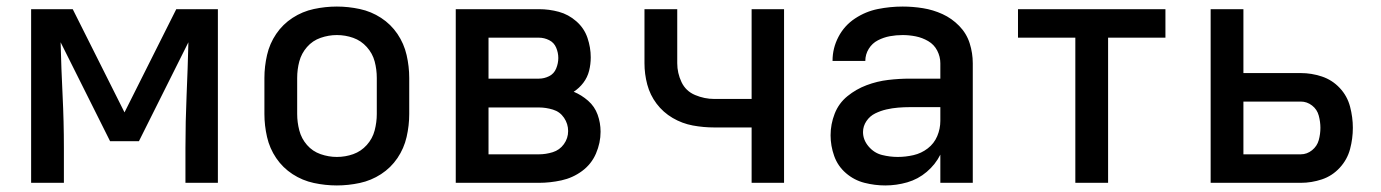

<svg xmlns="http://www.w3.org/2000/svg" viewBox="-20 -558 4216 586"><path d="M75 0H175V-106Q175 -187 171 -267.5Q167 -348 165 -429L316 -127H404L555 -429Q553 -348 549.5 -267.5Q546 -187 546 -106V0H645V-530H518L360 -215L202 -530H75Z M1008 8Q1043 8 1078 0.5Q1113 -7 1143 -26.5Q1173 -46 1193 -75.5Q1213 -105 1221 -140Q1229 -175 1229 -210V-320Q1229 -355 1221 -390Q1213 -425 1193 -454.5Q1173 -484 1143 -503.5Q1113 -523 1078 -530.5Q1043 -538 1008 -538Q973 -538 938 -530.5Q903 -523 873 -503.5Q843 -484 823 -454.5Q803 -425 795 -390Q787 -355 787 -320V-210Q787 -175 795 -140Q803 -105 823 -75.5Q843 -46 873 -26.5Q903 -7 938 0.5Q973 8 1008 8ZM1008 -79Q983 -79 958.5 -87.5Q934 -96 917 -115.5Q900 -135 893.5 -160Q887 -185 887 -210V-320Q887 -346 893.5 -370.5Q900 -395 917 -414.5Q934 -434 958.5 -442.5Q983 -451 1008 -451Q1034 -451 1058 -442.5Q1082 -434 1099.5 -414.5Q1117 -395 1123.5 -370.5Q1130 -346 1130 -320V-210Q1130 -185 1123.5 -160Q1117 -135 1099.5 -115.5Q1082 -96 1058 -87.5Q1034 -79 1008 -79Z M1371 0H1625Q1659 0 1693.5 -7.5Q1728 -15 1756.5 -36Q1785 -57 1799 -89.5Q1813 -122 1813 -156Q1813 -183 1804 -208Q1795 -233 1775 -250.5Q1755 -268 1731 -278Q1748 -289 1760.5 -305.5Q1773 -322 1778 -342Q1783 -362 1783 -383Q1783 -413 1773 -442.5Q1763 -472 1739 -493Q1715 -514 1685.5 -522Q1656 -530 1625 -530H1371ZM1625 -318H1471V-443H1625Q1641 -443 1656 -435.5Q1671 -428 1677.5 -412.5Q1684 -397 1684 -381Q1684 -365 1677.5 -349Q1671 -333 1656 -325.5Q1641 -318 1625 -318ZM1471 -87V-230H1625Q1646 -230 1667.5 -223.5Q1689 -217 1701.5 -198.5Q1714 -180 1714 -158Q1714 -136 1701 -118Q1688 -100 1667 -93.5Q1646 -87 1625 -87Z M2274 0H2373V-530H2274V-256H2160Q2130 -256 2101.5 -268Q2073 -280 2060 -307.5Q2047 -335 2047 -365V-530H1947V-365Q1947 -332 1955.5 -300Q1964 -268 1984 -241.5Q2004 -215 2033 -198Q2062 -181 2094.5 -175Q2127 -169 2160 -169H2274Z M2682 8Q2716 8 2749 -1.5Q2782 -11 2808.5 -33.5Q2835 -56 2850 -86V0H2949V-365Q2949 -396 2939.5 -426Q2930 -456 2907.5 -479Q2885 -502 2856.5 -515Q2828 -528 2797 -533Q2766 -538 2735 -538Q2697 -538 2659.5 -530.5Q2622 -523 2589.5 -501.5Q2557 -480 2539 -445.5Q2521 -411 2521 -373V-372H2621Q2621 -392 2631.5 -409Q2642 -426 2659.5 -435Q2677 -444 2696 -447.5Q2715 -451 2735 -451Q2755 -451 2775 -447Q2795 -443 2813 -432.5Q2831 -422 2840.5 -403.5Q2850 -385 2850 -365V-318H2757Q2724 -318 2690.5 -314Q2657 -310 2625 -298Q2593 -286 2566.5 -264.5Q2540 -243 2527.5 -211Q2515 -179 2515 -145Q2515 -113 2526 -82Q2537 -51 2562 -29.5Q2587 -8 2618.5 0Q2650 8 2682 8ZM2720 -79Q2696 -79 2672 -85Q2648 -91 2631 -111Q2614 -131 2614 -155Q2614 -173 2624.5 -188.5Q2635 -204 2651.5 -212Q2668 -220 2685.5 -224Q2703 -228 2721 -229.5Q2739 -231 2757 -231H2850V-189Q2850 -165 2840.5 -142.5Q2831 -120 2811.5 -105Q2792 -90 2768 -84.5Q2744 -79 2720 -79Z M3262 0H3362V-443H3537V-530H3087V-443H3262Z M3675 0H3950Q3983 0 4014.5 -10.5Q4046 -21 4069 -46Q4092 -71 4100.5 -103Q4109 -135 4109 -168Q4109 -200 4100.5 -232.5Q4092 -265 4069 -289.5Q4046 -314 4014.5 -324.5Q3983 -335 3950 -335H3775V-530H3675ZM3775 -87V-248H3950Q3969 -248 3984.5 -236Q4000 -224 4005 -205Q4010 -186 4010 -168Q4010 -149 4005 -130.5Q4000 -112 3984.5 -99.5Q3969 -87 3950 -87Z"/></svg>

Font: Iosevka Sparkle Medium
Style: Regular
Weight: 500
Designer: Belleve Invis
Foundry: Belleve Invis
Version: Version 4.5.0; ttfautohint (v1.8.3)